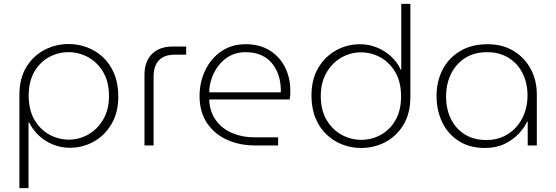

<svg xmlns="http://www.w3.org/2000/svg" viewBox="-20 -750 2869 990"><path d="M334 -523Q384 -523 430 -505.5Q476 -488 512 -454Q548 -420 569 -369.5Q590 -319 590 -253Q590 -170 555 -110.5Q520 -51 463 -19.5Q406 12 339 12Q294 12 252.5 -5Q211 -22 179.5 -52Q148 -82 130 -119H127V220H80V-259Q80 -346 116 -404.5Q152 -463 210 -493Q268 -523 334 -523ZM333 -481Q280 -481 233 -455.5Q186 -430 157 -380Q128 -330 128 -257Q128 -183 157.5 -132.5Q187 -82 234.5 -56Q282 -30 335 -30Q389 -30 436 -57Q483 -84 512.5 -134.5Q542 -185 542 -255Q542 -328 512 -378.5Q482 -429 434.5 -455Q387 -481 333 -481Z M725 0V-365Q725 -433 763.5 -471.5Q802 -510 870 -510H940V-468H880Q827 -468 799.5 -439Q772 -410 772 -356V0Z M1295 0Q1215 0 1150 -29.5Q1085 -59 1047 -116Q1009 -173 1009 -255Q1009 -326 1038 -387Q1067 -448 1120.5 -485Q1174 -522 1247 -522Q1319 -522 1370.5 -490Q1422 -458 1449.5 -403.5Q1477 -349 1477 -281Q1477 -270 1476.5 -259Q1476 -248 1474 -237H1059Q1061 -174 1093 -130Q1125 -86 1177 -64Q1229 -42 1289 -42H1414V0ZM1059 -274H1428Q1429 -294 1425.5 -321Q1422 -348 1411 -375.5Q1400 -403 1379.5 -427Q1359 -451 1326 -466Q1293 -481 1245 -481Q1202 -481 1167.5 -463Q1133 -445 1109 -414.5Q1085 -384 1072 -347.5Q1059 -311 1059 -274Z M1842 13Q1792 13 1746 -4.5Q1700 -22 1664 -56Q1628 -90 1607 -140.5Q1586 -191 1586 -257Q1586 -341 1621 -400Q1656 -459 1713 -490.5Q1770 -522 1837 -522Q1882 -522 1923.5 -505Q1965 -488 1997 -458.5Q2029 -429 2046 -391H2049V-730H2096V-251Q2096 -165 2060 -106Q2024 -47 1966.5 -17Q1909 13 1842 13ZM1843 -29Q1896 -29 1943 -54.5Q1990 -80 2019 -130Q2048 -180 2048 -253Q2048 -327 2018.5 -377.5Q1989 -428 1942 -454Q1895 -480 1841 -480Q1787 -480 1740 -453Q1693 -426 1663.5 -375.5Q1634 -325 1634 -255Q1634 -182 1664 -131.5Q1694 -81 1741.5 -55Q1789 -29 1843 -29Z M2480 13Q2402 13 2346 -22.5Q2290 -58 2260.5 -119Q2231 -180 2231 -256Q2231 -331 2262.5 -391.5Q2294 -452 2353 -487Q2412 -522 2494 -522Q2571 -522 2628 -487.5Q2685 -453 2716.5 -394.5Q2748 -336 2748 -262V0H2701V-123H2698Q2684 -92 2654.5 -60.5Q2625 -29 2581.5 -8Q2538 13 2480 13ZM2488 -28Q2549 -28 2597 -57.5Q2645 -87 2672.5 -139.5Q2700 -192 2700 -258Q2700 -322 2674.5 -372.5Q2649 -423 2602 -452Q2555 -481 2492 -481Q2426 -481 2378.5 -451Q2331 -421 2305.5 -369Q2280 -317 2280 -251Q2280 -190 2304 -139Q2328 -88 2375 -58Q2422 -28 2488 -28Z"/></svg>

Font: MuseoModerno Thin ExtraLight
Style: Regular
Weight: 250
Version: Version 1.002